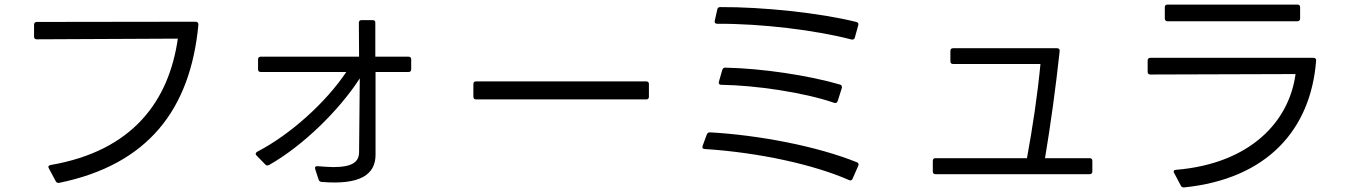

<svg xmlns="http://www.w3.org/2000/svg" viewBox="-20 -776 5915 840"><path d="M224 17C227 23 232 25 239 24C628 -56 813 -297 848 -668C848 -676 844 -681 836 -681L141 -680C133 -680 129 -675 129 -668V-616C129 -608 133 -604 141 -604L758 -607C719 -335 562 -116 201 -54C192 -52 189 -46 194 -39Z M1109 -473C1109 -465 1113 -461 1121 -461H1495C1406 -328 1250 -187 1105 -112C1098 -108 1096 -101 1103 -95L1140 -57C1145 -51 1150 -51 1157 -54C1307 -139 1465 -295 1554 -433L1551 -111C1551 -69 1524 -45 1438 -45C1418 -45 1396 -47 1370 -49C1361 -50 1356 -45 1359 -36L1374 10C1376 16 1381 20 1388 20C1557 34 1623 -13 1623 -99V-461H1767C1775 -461 1779 -465 1779 -473V-516C1779 -524 1775 -528 1767 -528H1622V-676C1623 -684 1618 -688 1610 -688H1562C1554 -688 1550 -684 1550 -676L1551 -528H1121C1113 -528 1109 -524 1109 -516Z M2819 -408C2819 -416 2815 -420 2807 -420H2063C2055 -420 2051 -416 2051 -408V-353C2051 -345 2055 -341 2063 -341H2807C2815 -341 2819 -345 2819 -353Z M3735 -666C3737 -673 3734 -678 3726 -680C3566 -720 3314 -746 3131 -745C3123 -745 3119 -741 3118 -734L3107 -685C3105 -677 3109 -672 3118 -672C3314 -673 3549 -644 3706 -603C3713 -602 3718 -604 3720 -612ZM3663 -391C3665 -398 3662 -404 3655 -406C3519 -446 3313 -477 3154 -480C3147 -481 3142 -477 3140 -470L3125 -418C3123 -410 3127 -405 3135 -405C3284 -403 3497 -372 3630 -326C3637 -324 3642 -326 3645 -334ZM3735 -51C3738 -58 3736 -63 3729 -66C3556 -136 3301 -185 3086 -197C3079 -197 3075 -194 3072 -187L3054 -138C3051 -129 3055 -124 3064 -124C3297 -109 3538 -57 3695 12C3702 15 3707 13 3710 6Z M4061 -26C4061 -18 4065 -14 4073 -14H4747C4755 -14 4759 -18 4759 -26V-72C4759 -80 4755 -84 4747 -84H4552C4577 -235 4598 -386 4616 -552C4617 -560 4613 -565 4605 -565H4150C4142 -565 4138 -561 4138 -553V-508C4138 -500 4142 -496 4150 -496H4532C4519 -359 4498 -221 4473 -84H4073C4065 -84 4061 -80 4061 -72Z M5076 -695C5076 -688 5080 -683 5088 -683H5656C5664 -683 5668 -688 5668 -695V-744C5668 -752 5664 -756 5656 -756H5088C5080 -756 5076 -752 5076 -744ZM5146 36C5149 42 5153 44 5160 44C5524 7 5715 -209 5738 -511C5739 -519 5734 -523 5726 -523H5013C5005 -523 5001 -519 5001 -511V-462C5001 -454 5005 -450 5013 -450C5223 -451 5443 -451 5648 -452C5620 -243 5449 -60 5125 -33C5116 -33 5112 -27 5117 -19Z"/></svg>

Font: LINE Seed JP_OTF Regular
Style: Regular
Weight: 400
Designer: LY Corporation & Fontrix & Fontworks
Version: Version 1.002